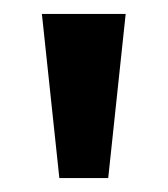

<svg xmlns="http://www.w3.org/2000/svg" viewBox="-20 -720 240 275"><path d="M65 -465 40 -700H160L135 -465Z"/></svg>

Font: Cuprum
Style: Bold
Weight: 700
Designer: Jovanny Lemonad
Foundry: Jovanny Lemonad
Version: Version 2.000